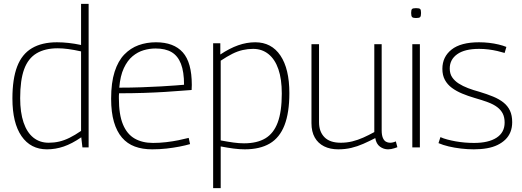

<svg xmlns="http://www.w3.org/2000/svg" viewBox="-20 -760 2690 990"><path d="M405 0 399 -52Q351 -19 308.5 -4.5Q266 10 222 10Q138 10 91 -58Q44 -126 44 -252Q44 -353 68.5 -417Q93 -481 144.5 -511.5Q196 -542 274 -542Q303 -542 334.5 -538.5Q366 -535 398 -528V-740H437V0ZM398 -85V-495Q362 -503 332.5 -507Q303 -511 278 -511Q212 -511 168.5 -485Q125 -459 104.5 -403Q84 -347 84 -254Q84 -180 101.5 -128.5Q119 -77 152 -50.5Q185 -24 231 -24Q259 -24 285 -30Q311 -36 338.5 -49.5Q366 -63 398 -85Z M765 10Q714 10 675 -4.5Q636 -19 609 -50.5Q582 -82 567.5 -131.5Q553 -181 553 -251Q553 -334 571 -390Q589 -446 621 -479Q653 -512 694.5 -527Q736 -542 784 -542Q876 -542 922.5 -490Q969 -438 969 -322Q969 -317 968.5 -309.5Q968 -302 968 -296Q950 -295 914.5 -292Q879 -289 830.5 -286Q782 -283 722 -281Q662 -279 594 -279Q593 -272 593 -266Q593 -260 593 -253Q593 -169 614 -118.5Q635 -68 674.5 -45.5Q714 -23 769 -23Q803 -23 837 -27Q871 -31 900.5 -37Q930 -43 953 -49L960 -17Q936 -10 905 -4Q874 2 838.5 6Q803 10 765 10ZM595 -308Q655 -308 710 -310Q765 -312 810 -314.5Q855 -317 886 -319.5Q917 -322 929 -323Q929 -390 913 -431Q897 -472 865 -491Q833 -510 782 -510Q751 -510 720.5 -501Q690 -492 663.5 -470Q637 -448 618.5 -408.5Q600 -369 595 -308Z M1079 210V-537H1116V-479Q1164 -511 1208 -526.5Q1252 -542 1296 -542Q1380 -542 1426 -473.5Q1472 -405 1472 -280Q1472 -179 1447 -114.5Q1422 -50 1371 -20Q1320 10 1242 10Q1215 10 1184.5 6Q1154 2 1118 -5V210ZM1238 -21Q1305 -21 1348 -46.5Q1391 -72 1412 -128.5Q1433 -185 1433 -278Q1433 -352 1415.5 -403Q1398 -454 1364.5 -481Q1331 -508 1285 -508Q1258 -508 1231.5 -502Q1205 -496 1178 -482.5Q1151 -469 1118 -447V-36Q1155 -29 1184 -25Q1213 -21 1238 -21Z M1724 10Q1682 10 1651 -5.5Q1620 -21 1603 -51Q1586 -81 1586 -125V-532H1625V-130Q1625 -81 1653 -52.5Q1681 -24 1737 -24Q1768 -24 1796.5 -31Q1825 -38 1853 -50.5Q1881 -63 1910 -79V-532H1948V-88Q1948 -64 1954 -49.5Q1960 -35 1970 -29.5Q1980 -24 1991 -24Q2006 -24 2021 -31L2029 -1Q2021 2 2013 4.5Q2005 7 1997 8.5Q1989 10 1981 10Q1958 10 1939 -4Q1920 -18 1915 -48Q1884 -32 1853.5 -18.5Q1823 -5 1791.5 2.5Q1760 10 1724 10Z M2125 -667Q2110 -667 2105 -672Q2100 -677 2100 -693Q2100 -709 2104.5 -713.5Q2109 -718 2125 -718Q2142 -718 2146.5 -713.5Q2151 -709 2151 -693Q2151 -677 2146.5 -672Q2142 -667 2125 -667ZM2106 0V-532H2145V0Z M2241 -22 2251 -53Q2266 -46 2287 -40.5Q2308 -35 2330.5 -31Q2353 -27 2377 -25Q2401 -23 2424 -23Q2499 -23 2540.5 -50Q2582 -77 2582 -128Q2582 -155 2572.5 -174Q2563 -193 2544 -207.5Q2525 -222 2495.5 -233Q2466 -244 2427 -255Q2393 -265 2363 -277.5Q2333 -290 2310 -307Q2287 -324 2274 -348Q2261 -372 2261 -405Q2261 -467 2308.5 -504.5Q2356 -542 2450 -542Q2477 -542 2502.5 -539Q2528 -536 2551 -530.5Q2574 -525 2591 -518L2582 -487Q2566 -492 2544.5 -497Q2523 -502 2499 -505Q2475 -508 2450 -508Q2376 -508 2337.5 -480.5Q2299 -453 2299 -407Q2299 -380 2311.5 -361.5Q2324 -343 2345 -329.5Q2366 -316 2393.5 -305.5Q2421 -295 2451 -287Q2491 -275 2522.5 -262Q2554 -249 2576 -231.5Q2598 -214 2609.5 -189.5Q2621 -165 2621 -130Q2621 -102 2612 -79.5Q2603 -57 2586 -40.5Q2569 -24 2545.5 -12.5Q2522 -1 2491 4.5Q2460 10 2423 10Q2391 10 2357 6Q2323 2 2293.5 -5Q2264 -12 2241 -22Z"/></svg>

Font: Georama ExtraLight
Style: Regular
Weight: 250
Version: Version 1.001